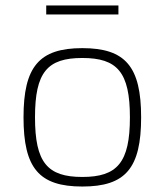

<svg xmlns="http://www.w3.org/2000/svg" viewBox="-20 -670 602 702"><path d="M413 -650H149V-617H413ZM281 -494C123 -494 66 -426 66 -241C66 -55 123 12 281 12C439 12 496 -55 496 -241C496 -426 439 -494 281 -494ZM281 -458C409 -458 455 -406 455 -241C455 -76 409 -23 281 -23C153 -23 108 -76 108 -241C108 -406 153 -458 281 -458Z"/></svg>

Font: Exo 2 Extra Light
Style: Regular
Weight: 250
Designer: Natanael Gama
Version: Version 1.001;PS 001.001;hotconv 1.0.88;makeotf.lib2.5.64775